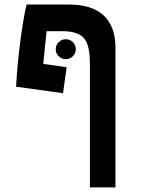

<svg xmlns="http://www.w3.org/2000/svg" viewBox="-20 -606 626 851"><path d="M378.4 224.6V-325.2Q378.4 -408.2 351.1 -438Q323.7 -467.8 256.8 -467.8H187Q182.6 -435.1 179 -398.4Q175.3 -361.8 171.9 -322.8L275.4 -308.1L259.3 -192.9L51.3 -221.7Q53.7 -268.1 58.6 -320.6Q63.5 -373 70.1 -424.1Q76.7 -475.1 84 -517.6Q91.3 -560.1 98.1 -585.9H285.2Q387.7 -585.9 439.7 -537.4Q491.7 -488.8 491.7 -395V224.6ZM271.5 -343.8Q253.4 -343.8 240.2 -356.7Q227.1 -369.6 227.1 -387.7Q227.1 -406.2 240.2 -419.2Q253.4 -432.1 271.5 -432.1Q290 -432.1 303 -419.2Q315.9 -406.2 315.9 -387.7Q315.9 -369.6 303 -356.7Q290 -343.8 271.5 -343.8Z"/></svg>

Font: Cascadia Code SemiBold
Style: Regular
Weight: 600
Monospace: yes
Designer: Aaron Bell
Foundry: Saja Typeworks
Version: Version 2404.023; ttfautohint (v1.8.4)